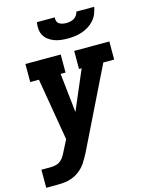

<svg xmlns="http://www.w3.org/2000/svg" viewBox="-145 -827 882 1129"><g transform="rotate(-15 296.5 -262.5)"><path d="M-7 215V105H46Q64 105 81.5 101Q99 97 113 84.5Q127 72 135.5 56Q144 40 152 24L180 -31L116 -410H63V-520H278V-410H248L274 -171L376 -410H360V-520H574V-410H508L271 73Q263 88 254.5 103.5Q246 119 236 134Q220 157 198 174.5Q176 192 150.5 201.5Q125 211 98.5 213Q72 215 46 215ZM343 -600Q322 -600 301.5 -602.5Q281 -605 262 -612Q243 -619 227 -631Q211 -643 201.5 -660Q192 -677 190 -698Q188 -719 192 -740H301Q299 -729 302.5 -718Q306 -707 315 -701Q324 -695 335.5 -692.5Q347 -690 358 -690Q370 -690 382 -692.5Q394 -695 404.5 -701Q415 -707 422.5 -717.5Q430 -728 432 -740H541Q537 -719 528.5 -698Q520 -677 504.5 -660Q489 -643 469.5 -631Q450 -619 428.5 -612Q407 -605 385.5 -602.5Q364 -600 343 -600Z"/></g></svg>

Font: Iosevka Etoile XBdObl
Style: Regular
Weight: 800
Italic angle: -9°
Designer: Belleve Invis
Foundry: Belleve Invis
Version: Version 15.5.2; ttfautohint (v1.8.4)